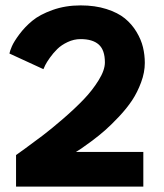

<svg xmlns="http://www.w3.org/2000/svg" viewBox="-20 -692 608 712"><path d="M279 -547Q254 -547 230.8 -536Q207.5 -525 192.5 -510.2Q177.5 -495.5 165.2 -478.2Q153 -461 147.8 -450.5Q142.5 -440 141 -435.5L15 -493.5Q16.5 -502.5 24 -520Q31.5 -537.5 51.8 -564.8Q72 -592 99.8 -615Q127.5 -638 175 -655Q222.5 -672 279 -672Q332.5 -672 374.8 -658.5Q417 -645 443 -623.8Q469 -602.5 486.2 -573.8Q503.5 -545 510.2 -516.8Q517 -488.5 517 -458.5Q517 -423.5 503.2 -386.5Q489.5 -349.5 469.8 -319.8Q450 -290 421 -259.2Q392 -228.5 369.2 -208.5Q346.5 -188.5 318.8 -168Q291 -147.5 281.2 -141Q271.5 -134.5 261.5 -128.5H511.5V0H39.5V-117Q40 -117 74 -141.8Q108 -166.5 139.2 -190.2Q170.5 -214 214.8 -252.2Q259 -290.5 291 -324Q323 -357.5 346 -394.8Q369 -432 369 -460.5Q369 -506.5 346.2 -526.8Q323.5 -547 279 -547Z"/></svg>

Font: League Spartan
Style: Bold
Weight: 700
Foundry: The League of Moveable Type
Version: Version 2.002